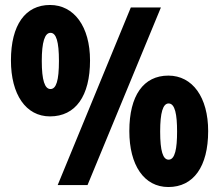

<svg xmlns="http://www.w3.org/2000/svg" viewBox="-20 -744 881 772"><path d="M181 -724C82 -724 24 -644 24 -501C24 -364 84 -276 181 -276C284 -276 342 -358 342 -501C342 -637 278 -724 181 -724ZM627 -714H506L212 0H332ZM183 -612C206 -612 217 -577 217 -499C217 -420 206 -386 183 -386C160 -386 148 -421 148 -499C148 -575 160 -612 183 -612ZM657 -440C557 -440 500 -360 500 -217C500 -80 559 8 657 8C758 8 817 -74 817 -217C817 -353 754 -440 657 -440ZM658 -328C684 -328 692 -283 692 -215C692 -147 684 -102 658 -102C635 -102 624 -137 624 -215C624 -291 635 -328 658 -328Z"/></svg>

Font: Noto Sans Bengali ExtraCondensed Black
Style: Regular
Weight: 900
Width: 2
Designer: Joana Ranito - Universal Thirst; Jelle Bosma - Monotype Design Team
Foundry: Universal Thirst ehf.
Version: Version 3.000